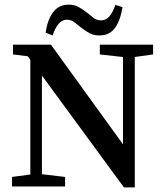

<svg xmlns="http://www.w3.org/2000/svg" viewBox="-20 -805 713 829"><path d="M32 0V-41L129 -54H151L261 -41V0ZM111 0V-589H161V0ZM411 -570V-612H641V-570L548 -557H527ZM515 4 100 -562 36 -570V-612H200L511 -182V-612H562V4ZM177 -664Q185 -720 209.5 -752.5Q234 -785 276 -785Q300 -785 317 -776Q334 -767 351 -754Q366 -743 381 -730Q396 -717 416 -717Q438 -717 453 -735Q468 -753 478 -784L509 -774Q500 -717 476.5 -684.5Q453 -652 410 -652Q386 -652 369 -660.5Q352 -669 337 -681Q320 -693 304.5 -706.5Q289 -720 269 -720Q248 -720 233 -702Q218 -684 207 -652Z"/></svg>

Font: Lisu Bosa SemiBold
Style: Regular
Weight: 600
Designer: David Morse, Annie Olsen, Victor Gaultney, Frank Grießhammer (Latin)
Foundry: SIL International
Version: Version 2.000